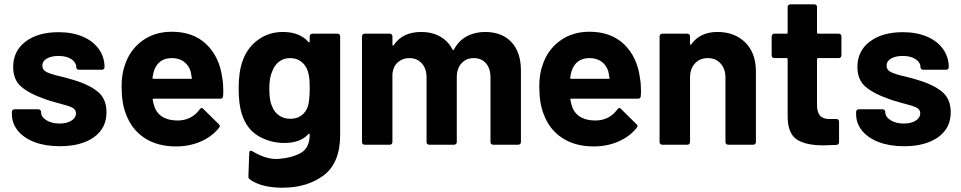

<svg xmlns="http://www.w3.org/2000/svg" viewBox="-20 -670 4451 889"><path d="M257 7Q190 7 140 -12Q90 -31 62.5 -65Q35 -99 35 -142V-152Q35 -157 38.5 -160.5Q42 -164 47 -164H158Q163 -164 166.5 -160.5Q170 -157 170 -152V-151Q170 -129 194.5 -113.5Q219 -98 256 -98Q290 -98 311 -111.5Q332 -125 332 -145Q332 -163 314 -172Q296 -181 255 -191Q208 -203 181 -214Q117 -236 79 -268Q41 -300 41 -360Q41 -434 98.5 -477.5Q156 -521 251 -521Q315 -521 363 -500.5Q411 -480 437.5 -443Q464 -406 464 -359Q464 -354 460.5 -350.5Q457 -347 452 -347H345Q340 -347 336.5 -350.5Q333 -354 333 -359Q333 -381 310.5 -396Q288 -411 251 -411Q218 -411 197 -399Q176 -387 176 -366Q176 -346 196.5 -336Q217 -326 265 -315Q276 -312 290 -308.5Q304 -305 320 -300Q391 -279 432 -246Q473 -213 473 -150Q473 -76 414.5 -34.5Q356 7 257 7Z M1009 -310Q1014 -282 1014 -248Q1014 -237 1013 -225Q1012 -213 1000 -213H691Q687 -213 687 -210Q687 -209 687 -208Q690 -188 698 -168Q724 -112 804 -112Q868 -113 905 -164Q909 -170 914 -170Q917 -170 921 -166L993 -95Q998 -90 998 -86Q998 -84 994 -78Q961 -37 909 -14.5Q857 8 795 8Q709 8 649.5 -31Q590 -70 564 -140Q543 -190 543 -271Q543 -326 558 -368Q581 -439 638.5 -481Q696 -523 775 -523Q875 -523 935.5 -465Q996 -407 1009 -310ZM776 -401Q713 -401 693 -342Q689 -329 686 -310Q686 -305 691 -305H864Q869 -305 869 -308Q869 -309 868 -310Q863 -338 863 -338Q863 -338 863 -338Q854 -368 831.5 -384.5Q809 -401 776 -401Z M1414 -502Q1414 -507 1417.5 -510.5Q1421 -514 1426 -514H1543Q1548 -514 1551.5 -510.5Q1555 -507 1555 -502V-46Q1555 85 1478.5 142Q1402 199 1290 199Q1284 199 1278 199Q1190 197 1140 163Q1131 157 1130 150L1134 41Q1134 28 1141 28Q1144 28 1148 30Q1208 66 1258 66Q1263 66 1268 66Q1332 61 1373 38Q1414 15 1414 -47Q1414 -50 1413 -50.5Q1412 -51 1411 -51Q1410 -51 1408 -49Q1370 -8 1297 -8Q1232 -8 1177.5 -39.5Q1123 -71 1100 -141Q1085 -187 1085 -260Q1085 -338 1103 -387Q1124 -448 1174 -485Q1224 -522 1290 -522Q1367 -522 1408 -476Q1410 -474 1411 -474Q1412 -474 1413 -474.5Q1414 -475 1414 -478ZM1406 -179Q1414 -209 1414 -261Q1414 -292 1412 -309Q1410 -326 1405 -341Q1396 -368 1375 -384.5Q1354 -401 1323 -401Q1293 -401 1272 -384.5Q1251 -368 1241 -341Q1227 -311 1227 -260Q1227 -204 1239 -180Q1248 -153 1270.5 -136.5Q1293 -120 1324 -120Q1356 -120 1377 -136.5Q1398 -153 1406 -179Z M2226 -522Q2304 -522 2348 -475Q2392 -428 2392 -343V-12Q2392 -7 2388.5 -3.5Q2385 0 2380 0H2263Q2258 0 2254.5 -3.5Q2251 -7 2251 -12V-312Q2251 -353 2230 -377Q2209 -401 2174 -401Q2139 -401 2117 -377Q2095 -353 2095 -313V-12Q2095 -7 2091.5 -3.5Q2088 0 2083 0H1967Q1962 0 1958.5 -3.5Q1955 -7 1955 -12V-312Q1955 -352 1933 -376.5Q1911 -401 1876 -401Q1844 -401 1822.5 -382Q1801 -363 1797 -329V-12Q1797 -7 1793.5 -3.5Q1790 0 1785 0H1668Q1663 0 1659.5 -3.5Q1656 -7 1656 -12V-502Q1656 -507 1659.5 -510.5Q1663 -514 1668 -514H1785Q1790 -514 1793.5 -510.5Q1797 -507 1797 -502V-463Q1797 -460 1798.5 -459.5Q1800 -459 1800 -459Q1802 -459 1803 -461Q1844 -522 1930 -522Q1980 -522 2017.5 -501Q2055 -480 2075 -441Q2077 -438 2078 -438Q2080 -438 2082 -441Q2104 -482 2141.5 -502Q2179 -522 2226 -522Z M2943 -310Q2948 -282 2948 -248Q2948 -237 2947 -225Q2946 -213 2934 -213H2625Q2621 -213 2621 -210Q2621 -209 2621 -208Q2624 -188 2632 -168Q2658 -112 2738 -112Q2802 -113 2839 -164Q2843 -170 2848 -170Q2851 -170 2855 -166L2927 -95Q2932 -90 2932 -86Q2932 -84 2928 -78Q2895 -37 2843 -14.5Q2791 8 2729 8Q2643 8 2583.5 -31Q2524 -70 2498 -140Q2477 -190 2477 -271Q2477 -326 2492 -368Q2515 -439 2572.5 -481Q2630 -523 2709 -523Q2809 -523 2869.5 -465Q2930 -407 2943 -310ZM2710 -401Q2647 -401 2627 -342Q2623 -329 2620 -310Q2620 -305 2625 -305H2798Q2803 -305 2803 -308Q2803 -309 2802 -310Q2797 -338 2797 -338Q2797 -338 2797 -338Q2788 -368 2765.5 -384.5Q2743 -401 2710 -401Z M3302 -522Q3382 -522 3431 -473Q3480 -424 3480 -340V-12Q3480 -7 3476.5 -3.5Q3473 0 3468 0H3351Q3346 0 3342.5 -3.5Q3339 -7 3339 -12V-311Q3339 -351 3316.5 -376Q3294 -401 3257 -401Q3220 -401 3197.5 -376Q3175 -351 3175 -311V-12Q3175 -7 3171.5 -3.5Q3168 0 3163 0H3046Q3041 0 3037.5 -3.5Q3034 -7 3034 -12V-502Q3034 -507 3037.5 -510.5Q3041 -514 3046 -514H3163Q3168 -514 3171.5 -510.5Q3175 -507 3175 -502V-467Q3175 -464 3176.5 -463.5Q3178 -463 3178 -463Q3179 -463 3180 -464Q3221 -522 3302 -522Z M3876 -413Q3876 -408 3872.5 -404.5Q3869 -401 3864 -401H3768Q3763 -401 3763 -396V-184Q3763 -151 3776.5 -135Q3790 -119 3820 -119H3853Q3858 -119 3861.5 -115.5Q3865 -112 3865 -107V-12Q3865 -1 3853 1Q3811 3 3793 3Q3710 3 3669 -24.5Q3628 -52 3627 -128V-396Q3627 -401 3622 -401H3565Q3560 -401 3556.5 -404.5Q3553 -408 3553 -413V-502Q3553 -507 3556.5 -510.5Q3560 -514 3565 -514H3622Q3627 -514 3627 -519V-638Q3627 -643 3630.5 -646.5Q3634 -650 3639 -650H3751Q3756 -650 3759.5 -646.5Q3763 -643 3763 -638V-519Q3763 -514 3768 -514H3864Q3869 -514 3872.5 -510.5Q3876 -507 3876 -502Z M4166 7Q4099 7 4049 -12Q3999 -31 3971.5 -65Q3944 -99 3944 -142V-152Q3944 -157 3947.5 -160.5Q3951 -164 3956 -164H4067Q4072 -164 4075.5 -160.5Q4079 -157 4079 -152V-151Q4079 -129 4103.5 -113.5Q4128 -98 4165 -98Q4199 -98 4220 -111.5Q4241 -125 4241 -145Q4241 -163 4223 -172Q4205 -181 4164 -191Q4117 -203 4090 -214Q4026 -236 3988 -268Q3950 -300 3950 -360Q3950 -434 4007.5 -477.5Q4065 -521 4160 -521Q4224 -521 4272 -500.5Q4320 -480 4346.5 -443Q4373 -406 4373 -359Q4373 -354 4369.5 -350.5Q4366 -347 4361 -347H4254Q4249 -347 4245.5 -350.5Q4242 -354 4242 -359Q4242 -381 4219.5 -396Q4197 -411 4160 -411Q4127 -411 4106 -399Q4085 -387 4085 -366Q4085 -346 4105.5 -336Q4126 -326 4174 -315Q4185 -312 4199 -308.5Q4213 -305 4229 -300Q4300 -279 4341 -246Q4382 -213 4382 -150Q4382 -76 4323.5 -34.5Q4265 7 4166 7Z"/></svg>

Font: LinhAnh
Style: Bold
Weight: 700
Designer: Jeremy Tribby
Foundry: Tribby Type
Version: Version 1.408